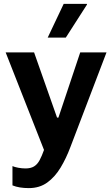

<svg xmlns="http://www.w3.org/2000/svg" viewBox="-20 -780 576 986"><path d="M128 186Q103 186 82 182.5Q61 179 44 172V73Q55 78 74 81.5Q93 85 111 85Q138 85 155 74.5Q172 64 183.5 42.5Q195 21 206 -10L9 -511H155L273 -176H280L392 -511H527L342 -26Q320 33 291 81Q262 129 222.5 157.5Q183 186 128 186ZM225 -587 307 -760H426L427 -757L318 -587Z"/></svg>

Font: Chivo SemiBold
Style: Regular
Weight: 600
Designer: Hector Gatti
Foundry: Omnibus-Type
Version: Version 2.002